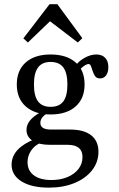

<svg xmlns="http://www.w3.org/2000/svg" viewBox="-20 -680 554 893"><path d="M207.3 192.7Q126.6 192.7 80.2 163.7Q33.9 134.7 33.9 86.3Q33.9 47.6 61.3 17.7Q88.7 -12.1 141.9 -33.1L168.5 -15.3Q141.1 -4 124.6 20.6Q108.1 45.2 108.1 74.2Q108.1 113.7 137.5 135.5Q166.9 157.3 219.4 157.3Q261.3 157.3 294 143.5Q326.6 129.8 345.2 105.6Q363.7 81.5 363.7 50Q363.7 21.8 346.4 7.7Q329 -6.5 293.5 -6.5H210.5Q161.3 -6.5 132.3 -25Q103.2 -43.5 103.2 -75.8Q103.2 -99.2 119.4 -119.4Q135.5 -139.5 167.7 -157.3L199.2 -153.2Q183.1 -142.7 175.4 -131.9Q167.7 -121 167.7 -108.1Q167.7 -92.7 180.2 -85.1Q192.7 -77.4 217.7 -77.4H306.5Q370.2 -77.4 404 -50.8Q437.9 -24.2 437.9 25.8Q437.9 74.2 408.1 112.1Q378.2 150 326.2 171.4Q274.2 192.7 207.3 192.7ZM215.3 -147.6Q141.9 -147.6 100 -184.7Q58.1 -221.8 58.1 -287.1Q58.1 -353.2 100 -389.9Q141.9 -426.6 215.3 -426.6Q289.5 -426.6 331.5 -389.9Q373.4 -353.2 373.4 -287.1Q373.4 -221.8 331.5 -184.7Q289.5 -147.6 215.3 -147.6ZM215.3 -183.1Q255.6 -183.1 274.6 -208.5Q293.5 -233.9 293.5 -287.1Q293.5 -340.3 274.6 -366.1Q255.6 -391.9 215.3 -391.9Q175.8 -391.9 156.9 -366.1Q137.9 -340.3 137.9 -287.1Q137.9 -233.9 156.9 -208.5Q175.8 -183.1 215.3 -183.1ZM446 -315.3Q429.8 -315.3 422.6 -325.4Q415.3 -335.5 411.3 -348.8Q407.3 -362.1 403.2 -372.2Q399.2 -382.3 391.1 -382.3Q386.3 -382.3 377.4 -377.4Q368.5 -372.6 358.9 -363.7Q349.2 -354.8 341.9 -342.7L325.8 -367.7Q342.7 -393.5 371.8 -410.1Q400.8 -426.6 428.2 -426.6Q454 -426.6 469 -411.3Q483.9 -396 483.9 -367.7Q483.9 -343.5 473.4 -329.4Q462.9 -315.3 446 -315.3ZM109.7 -482.3 88.7 -501.6 210.5 -660.5H246.8L362.9 -502.4L341.9 -482.3L191.1 -597.6L234.7 -602.4Z"/></svg>

Font: Playfair 9pt
Style: Regular
Weight: 400
Designer: Claus Eggers Sørensen
Foundry: Claus Eggers Sørensen
Version: Version 2.203